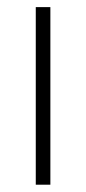

<svg xmlns="http://www.w3.org/2000/svg" viewBox="-20 -506 236 526"><path d="M118 0H78V-486.5H118Z"/></svg>

Font: Anek Devanagari Medium ExtraLight
Style: Regular
Weight: 250
Version: Version 1.003